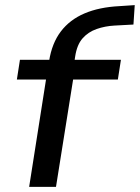

<svg xmlns="http://www.w3.org/2000/svg" viewBox="-20 -731 547 751"><path d="M94 0 160 -420H46L58 -497H201L167 -468L172 -492Q183 -562 218 -608Q253 -654 310.5 -678.5Q368 -703 447 -707L507 -711L502 -635L428 -631Q391 -629 358 -617.5Q325 -606 303 -581Q281 -556 274 -510L270 -484L256 -497H453L441 -420H266L199 0Z"/></svg>

Font: Nunito Sans 7pt SemiExpanded Medium
Style: Italic
Weight: 500
Width: 6
Italic angle: -9°
Designer: Vernon Adams
Foundry: Vernon Adams
Version: Version 3.101;gftools[0.9.27]